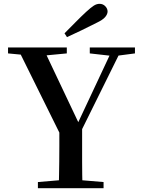

<svg xmlns="http://www.w3.org/2000/svg" viewBox="-20 -983 735 1003"><path d="M317 -809Q346 -838 374.5 -867Q403 -896 430 -921Q455 -944 470 -953.5Q485 -963 500 -963Q518 -963 530 -950.5Q542 -938 542 -923Q542 -909 529.5 -894Q517 -879 483 -863Q446 -844 407.5 -825.5Q369 -807 330 -789ZM178 0V-32L332 -45H365L521 -32V0ZM287 0Q288 -39 288.5 -71Q289 -103 289.5 -138.5Q290 -174 290 -220Q290 -266 290 -332H409Q409 -267 409 -221Q409 -175 409 -139.5Q409 -104 409.5 -71.5Q410 -39 411 0ZM308 -254 70 -735H204L403 -315H375L382 -330L572 -735H620L382 -254ZM22 -704V-735H329V-704L193 -691H159ZM449 -704V-735H685V-704L586 -691H564Z"/></svg>

Font: Noto Serif TC ExtraLight SemiBold
Style: Regular
Weight: 600
Version: Version 2.003-H1;hotconv 1.1.1;makeotfexe 2.6.0